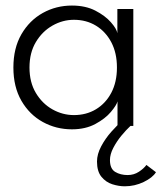

<svg xmlns="http://www.w3.org/2000/svg" viewBox="-20 -442 570 674"><path d="M392.5 0V-86Q389 -72.5 369.2 -49Q349.5 -25.5 314.8 -6.8Q280 12 232.5 12Q177 12 130.2 -13.8Q83.5 -39.5 55.2 -88.2Q27 -137 27 -205Q27 -273 55.2 -321.8Q83.5 -370.5 130.2 -396.5Q177 -422.5 232.5 -422.5Q280 -422.5 314.5 -404.8Q349 -387 369.2 -364Q389.5 -341 392 -325.5V-410.5H448V0ZM83.5 -205Q83.5 -153 106 -115.5Q128.5 -78 164.2 -58Q200 -38 239.5 -38Q283 -38 317 -58.5Q351 -79 370.8 -116.5Q390.5 -154 390.5 -205Q390.5 -256 370.8 -293.5Q351 -331 317 -351.8Q283 -372.5 239.5 -372.5Q200 -372.5 164.2 -352.2Q128.5 -332 106 -294.5Q83.5 -257 83.5 -205ZM418 212Q397 212 374.2 204.8Q351.5 197.5 336 178.5Q320.5 159.5 320.5 125Q320.5 99.5 335 72Q349.5 44.5 370.8 20.5Q392 -3.5 411.5 -20L438 0Q423 14 406.2 34.2Q389.5 54.5 377.8 77Q366 99.5 366 120Q366 150.5 384.5 161.5Q403 172.5 428 172.5Q450 172.5 467.5 161Q485 149.5 494 137L527.5 162.5Q516 181.5 484.5 196.8Q453 212 418 212Z"/></svg>

Font: League Spartan Thin Light
Style: Regular
Weight: 300
Version: Version 2.002